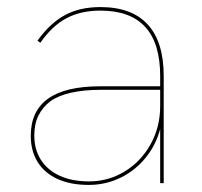

<svg xmlns="http://www.w3.org/2000/svg" viewBox="-20 -518 570 543"><path d="M433 -153Q420.5 -106.5 391 -70.8Q361.5 -35 320 -15Q278.5 5 231 5Q179 5 142.2 -12Q105.5 -29 86.2 -60.2Q67 -91.5 67 -134Q67 -204 116 -239Q164.5 -274 264 -274H433V-303Q433 -488 264 -488Q208.5 -488 168 -466.5Q127.5 -445 94 -397L86 -403Q122 -453 164 -475.5Q206 -498 264 -498Q352.5 -498 397.8 -448.8Q443 -399.5 443 -303V0H433ZM232 -5Q286.5 -5 332.5 -33Q378.5 -61 405.8 -109.8Q433 -158.5 433 -218V-264H264Q218.5 -264 182 -256Q145.5 -248 123 -232Q100.5 -215 88.8 -191.2Q77 -167.5 77 -135Q77 -95.5 95.5 -66.2Q114 -37 148.8 -21Q183.5 -5 232 -5Z"/></svg>

Font: HK Grotesk Thin
Style: Regular
Weight: 100
Designer: Alfredo Marco Pradil
Foundry: Hanken Design Co.
Version: Version 3.001